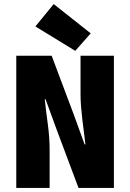

<svg xmlns="http://www.w3.org/2000/svg" viewBox="-20 -924 640 944"><path d="M60 0V-650H234L343 -360L396 -214H400Q397 -240 393 -271Q389 -302 385 -334.5Q381 -367 378.5 -399.5Q376 -432 376 -462V-650H540V0H366L257 -291L204 -436H200Q206 -380 215 -314Q224 -248 224 -188V0ZM350 -674 154 -794 244 -904 426 -760Z"/></svg>

Font: Source Code Pro Black
Style: Regular
Weight: 900
Monospace: yes
Designer: Paul D. Hunt, Teo Tuominen
Foundry: Adobe Systems Incorporated
Version: Version 2.030;PS 1.000;hotconv 16.6.51;makeotf.lib2.5.65220